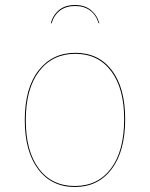

<svg xmlns="http://www.w3.org/2000/svg" viewBox="-20 -738 599 767"><path d="M480 -262Q480 -134 426 -62.5Q372 9 279 9Q186 9 132.5 -62Q79 -133 79 -258Q79 -386 134 -456.5Q189 -527 281 -527Q374 -527 427 -457Q480 -387 480 -262ZM83 -258Q83 -134 135 -64.5Q187 5 279 5Q371 5 423.5 -65Q476 -135 476 -262Q476 -385 424 -454Q372 -523 281 -523Q190 -523 136.5 -453.5Q83 -384 83 -258ZM377 -645H374Q364 -678 340 -696Q316 -714 280 -714Q244 -714 220 -696Q196 -678 186 -645H183Q191 -677 215.5 -697.5Q240 -718 280 -718Q319 -718 343.5 -697.5Q368 -677 377 -645Z"/></svg>

Font: FiraGO Four
Style: Regular
Weight: 100
Designer: bBox Type
Foundry: bBox Type GmbH
Version: Version 1.001